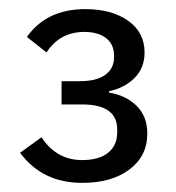

<svg xmlns="http://www.w3.org/2000/svg" viewBox="-20 -724 386 421"><path d="M160 -323Q73 -323 24 -389L71 -423Q104 -373 160 -373Q197 -373 217 -389Q237 -405 237 -434V-440Q237 -495 160 -495H115V-546H155Q192 -546 211 -560Q230 -574 230 -598V-602Q230 -627 212.5 -640.5Q195 -654 165 -654Q111 -654 82 -609L39 -643Q82 -704 167 -704Q225 -704 261 -678.5Q297 -653 297 -609Q297 -575 275 -553Q253 -531 219 -524V-521Q256 -515 279.5 -492Q303 -469 303 -431Q303 -382 264 -352.5Q225 -323 160 -323Z"/></svg>

Font: Anuphan
Style: Regular
Weight: 400
Designer: Mike Abbink, Paul van der Laan, Pieter van Rosmalen, Mint Tantisuwanna
Foundry: Bold Monday; Cadson Demak
Version: Version 3.002;hotconv 1.0.109;makeotfexe 2.5.65596